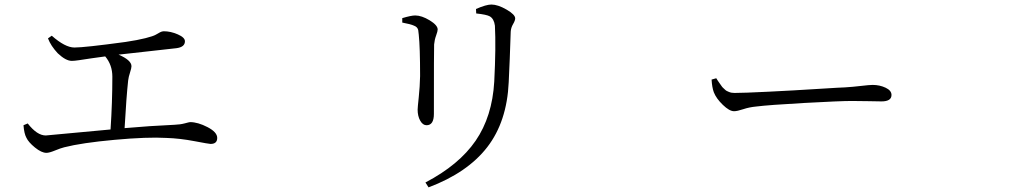

<svg xmlns="http://www.w3.org/2000/svg" viewBox="-20 -766 4540 842"><path d="M190.4 -597.7 207 -609.4Q265.6 -557.6 306.6 -557.6Q350.6 -557.6 530.3 -582Q583 -589.8 617.7 -598.6Q652.3 -607.4 663.1 -613.8Q673.8 -620.1 682.1 -624.5Q690.4 -628.9 698.2 -628.9Q728.5 -628.9 759.8 -615.2Q791 -601.6 791 -585Q791 -559.6 753.9 -554.7Q731.4 -551.8 500 -526.4Q556.6 -502 556.6 -475.6Q556.6 -467.8 550.3 -448.2Q543.9 -428.7 542 -413.1Q534.2 -341.8 526.4 -204.1Q636.7 -213.9 745.1 -218.8Q770.5 -219.7 790.5 -225.1Q810.5 -230.5 813.5 -230.5Q847.7 -230.5 890.1 -208.5Q932.6 -186.5 932.6 -161.1Q932.6 -134.8 903.3 -134.8Q896.5 -134.8 832.5 -147Q768.6 -159.2 710 -161.1Q627 -166 482.4 -152.8Q337.9 -139.6 261.7 -120.1Q246.1 -116.2 221.2 -106Q196.3 -95.7 183.6 -95.7Q162.1 -95.7 133.3 -119.1Q104.5 -142.6 95.7 -162.1Q85.9 -179.7 83 -216.8L101.6 -224.6Q142.6 -171.9 180.7 -171.9Q184.6 -171.9 464.8 -198.2Q472.7 -317.4 472.7 -429.7Q472.7 -481.4 441.4 -518.6Q416 -515.6 381.3 -510.3Q346.7 -504.9 326.2 -502Q305.7 -499 294.9 -499Q268.6 -499 233.4 -532.2Q203.1 -564.5 190.4 -597.7Z M2210.9 -405.3Q2203.1 -232.4 2116.7 -120.6Q2030.3 -8.8 1859.4 55.7L1845.7 34.2Q1993.2 -43 2065.9 -148.9Q2138.7 -254.9 2147.5 -408.2Q2155.3 -560.5 2150.4 -653.3Q2146.5 -683.6 2127.9 -694.3Q2114.3 -702.1 2068.4 -707L2067.4 -726.6Q2112.3 -746.1 2134.8 -746.1Q2163.1 -746.1 2201.2 -724.1Q2239.3 -702.1 2239.3 -685.5Q2239.3 -675.8 2230 -660.2Q2220.7 -644.5 2219.7 -627Q2215.8 -502.9 2210.9 -405.3ZM1795.9 -653.3Q1781.2 -660.2 1744.1 -667V-686.5Q1783.2 -698.2 1800.8 -698.2Q1829.1 -698.2 1864.3 -676.8Q1899.4 -655.3 1899.4 -636.7Q1899.4 -628.9 1892.6 -610.4Q1885.7 -591.8 1883.8 -571.3Q1882.8 -556.6 1882.8 -266.6Q1882.8 -216.8 1850.6 -216.8Q1834 -216.8 1822.8 -236.8Q1811.5 -256.8 1811.5 -285.2Q1811.5 -293.9 1816.4 -339.8Q1821.3 -385.7 1822.3 -432.6Q1822.3 -558.6 1816.4 -614.3Q1815.4 -627.9 1814 -634.3Q1812.5 -640.6 1808.1 -645.5Q1803.7 -650.4 1795.9 -653.3Z M3100.6 -417 3121.1 -422.9Q3122.1 -420.9 3127.9 -412.1Q3133.8 -403.3 3135.7 -400.9Q3137.7 -398.4 3142.6 -391.1Q3147.5 -383.8 3149.9 -381.8Q3152.3 -379.9 3157.7 -374.5Q3163.1 -369.1 3167 -367.2Q3170.9 -365.2 3176.8 -362.8Q3182.6 -360.4 3188.5 -359.4Q3194.3 -358.4 3201.2 -358.4Q3240.2 -358.4 3349.1 -363.8Q3458 -369.1 3565.9 -376Q3673.8 -382.8 3685.5 -382.8Q3718.8 -384.8 3755.9 -389.2Q3793 -393.6 3806.6 -393.6Q3837.9 -393.6 3863.8 -381.3Q3889.6 -369.1 3889.6 -349.6Q3889.6 -321.3 3845.7 -321.3Q3831.1 -321.3 3789.6 -322.3Q3748 -323.2 3714.8 -323.2Q3665 -323.2 3507.8 -314.5Q3350.6 -305.7 3295.9 -298.8Q3265.6 -295.9 3239.3 -287.1Q3212.9 -278.3 3199.2 -278.3Q3178.7 -278.3 3149.9 -306.2Q3121.1 -334 3110.4 -361.3Q3102.5 -382.8 3100.6 -417Z"/></svg>

Font: Bpmf Zihi Serif Regular
Style: Regular
Weight: 400
Foundry: But Ko
Version: Version 1.320